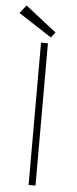

<svg xmlns="http://www.w3.org/2000/svg" viewBox="-86 -857 354 887"><g transform="rotate(5 91.0 -413.0)"><path d="M82 -660H114V0H82ZM125 -688 -29 -788 0.5 -825.5 144.5 -712.5Z"/></g></svg>

Font: League Spartan Extralight
Style: Regular
Weight: 200
Foundry: The League of Moveable Type
Version: Version 2.300; ttfautohint (v1.8.3)